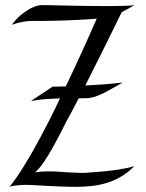

<svg xmlns="http://www.w3.org/2000/svg" viewBox="-20 -722 571 752"><path d="M460.9 -398.9Q439 -386.7 421.6 -376.7Q404.3 -366.7 389.2 -359.1Q374 -351.6 360.8 -346.4Q347.7 -341.3 334 -338.9Q326.7 -337.4 314.9 -337.2Q303.2 -336.9 288.1 -336.9Q275.9 -313 266.8 -295.7Q257.8 -278.3 251.5 -267.1Q244.1 -253.9 238.8 -244.1Q196.3 -158.2 166.7 -110.4Q137.2 -62.5 117.2 -46.9Q129.9 -49.3 142.6 -50Q155.3 -50.8 168.9 -50.8Q190.9 -50.8 212.4 -49.3Q233.9 -47.9 254.9 -46.6Q275.9 -45.4 295.9 -44.9Q315.9 -44.4 335.9 -46.9Q362.8 -48.3 391.6 -51.3Q416.5 -53.7 446.5 -58.3Q476.6 -63 505.9 -70.8Q481 -45.9 454.3 -30.3Q427.7 -14.6 399.2 -5.9Q370.6 2.9 340.3 6.3Q310.1 9.8 278.8 9.8Q249.5 9.8 219 8.5Q188.5 7.3 161.6 5.9Q134.8 4.4 113.8 3.2Q92.8 2 82 2Q69.8 2 57.6 2.9Q47.4 3.9 36.1 5.4Q24.9 6.8 17.1 9.8Q30.3 -5.9 45.2 -27.6Q60.1 -49.3 75.4 -74.2Q90.8 -99.1 106 -125.7Q121.1 -152.3 134.8 -177.7Q167 -237.3 199.2 -303.2Q200.7 -306.6 203.1 -312Q205.1 -316.4 208 -322.5Q210.9 -328.6 214.8 -336.9Q187 -335.9 157.7 -333.7Q128.4 -331.5 101.1 -326.2L186 -382.8Q200.2 -382.8 212.6 -382.8Q225.1 -382.8 237.8 -383.8Q250.5 -410.6 265.9 -443.6Q281.2 -476.6 297.4 -511.2Q313.5 -545.9 329.1 -581.3Q344.7 -616.7 358.9 -648.9Q343.3 -647.5 322.3 -646.2Q301.3 -645 277.8 -643.8Q254.4 -642.6 230 -641.8Q205.6 -641.1 183.8 -640.6Q162.1 -640.1 144.3 -639.9Q126.5 -639.6 116.2 -640.1Q104 -640.6 89.4 -639.2Q76.7 -638.2 60.5 -634.8Q44.4 -631.3 25.9 -625Q48.8 -654.3 69.8 -669.7Q90.8 -685.1 106.9 -692.4Q126 -701.2 142.1 -702.1Q155.8 -702.1 184.8 -701.4Q213.9 -700.7 250 -700Q286.1 -699.2 325.7 -698.7Q365.2 -698.2 400.9 -698.2Q437.5 -698.2 465.3 -699Q493.2 -699.7 505.9 -702.1Q494.1 -694.3 481.9 -687.7Q469.7 -681.2 457 -674.8Q409.2 -576.7 374.3 -507.1Q339.4 -437.5 314 -387.2Q352.1 -389.2 379.9 -391.1Q407.7 -393.1 425.8 -395Q446.8 -397 460.9 -398.9Z"/></svg>

Font: Quintessential
Style: Regular
Weight: 400
Designer: Astigmatic (AOETI)
Foundry: Astigmatic (AOETI)
Version: Version 1.000